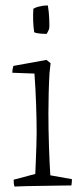

<svg xmlns="http://www.w3.org/2000/svg" viewBox="-20 -678 299 702"><path d="M33 4Q31 -2 30.5 -8Q30 -14 30 -21L109 -42Q110 -61 111 -88.5Q112 -116 113 -144.5Q114 -173 114 -193Q114 -239 112 -296.5Q110 -354 106 -409L25 -412Q25 -425 29 -437L150 -459L165 -447L161 -411Q159 -377 158 -337.5Q157 -298 157 -264Q157 -207 159 -145Q161 -83 164 -37L243 -23Q243 -18 242.5 -11.5Q242 -5 241 0Q228 0 200 0.5Q172 1 139 1.5Q106 2 77 2.5Q48 3 33 4ZM105 -560Q99 -601 102 -646Q114 -653 128 -655Q135 -657 141.5 -657.5Q148 -658 155 -658Q159 -635 160 -608Q161 -581 160 -575Q160 -572 155.5 -563Q151 -554 150 -554Q144 -554 129 -555Q114 -556 105 -560Z"/></svg>

Font: Labrada Light
Style: Regular
Weight: 300
Designer: Mercedes Jáuregui
Foundry: Omnibus-Type Team
Version: Version 1.000; ttfautohint (v1.8.4.7-5d5b)